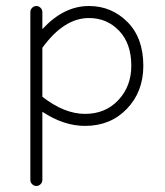

<svg xmlns="http://www.w3.org/2000/svg" viewBox="-20 -418 548 639"><path d="M81 181V-378Q81 -386 87 -392Q93 -398 101 -398Q109 -398 115 -392Q121 -386 121 -378V-321Q192 -398 276 -398Q351 -398 404 -345Q457 -292 457 -199Q457 -113 402.5 -56Q348 1 263 1Q192 1 121 -46V181Q121 189 115 195Q109 201 101 201Q93 201 87 195Q81 189 81 181ZM276 -358Q193 -358 121 -259V-96Q194 -39 263 -39Q331 -39 374 -85Q417 -131 417 -199Q417 -273 376.5 -315.5Q336 -358 276 -358Z"/></svg>

Font: Hoogli Light
Style: Regular
Weight: 300
Designer: Anand Singh Naorem
Foundry: Brand New Type
Version: Version 1.00 b007